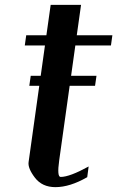

<svg xmlns="http://www.w3.org/2000/svg" viewBox="-20 -770 482 790"><path d="M442.4 -625 436.5 -583H290L272.5 -458H377L371.1 -417H266.6L223.6 -110.4Q213.9 -42 229.5 -42Q266.6 -42 344.7 -85Q344.7 -85 338.9 -41Q267.6 0 208 0Q153.3 0 123.5 -39.1Q93.8 -78.1 97.7 -103.5L141.6 -417H100.6L106.4 -458H147.5L165 -583H82L87.9 -625H170.9L188.5 -750H313.5L295.9 -625Z"/></svg>

Font: okolaks
Style: BoldItalic
Weight: 600
Width: 8
Italic angle: -8°
Version: Version 000.6.0